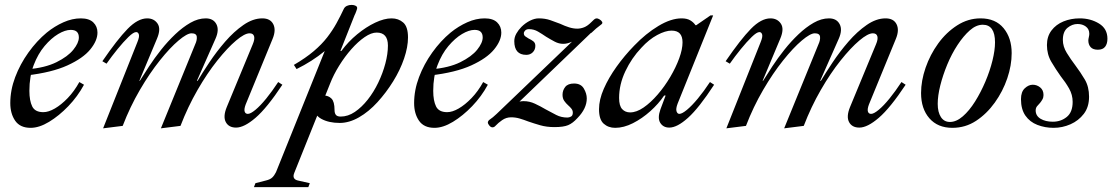

<svg xmlns="http://www.w3.org/2000/svg" viewBox="-20 -514 4555 784"><path d="M105 8Q62 8 42 -21Q22 -50 22 -93Q22 -146 42 -199Q62 -252 96 -299.5Q130 -347 171 -381Q203 -407 239 -423Q275 -439 310 -439Q344 -439 361 -422.5Q378 -406 378 -381Q378 -348 348.5 -312Q319 -276 255.5 -247Q192 -218 89 -206L92 -231Q164 -237 210.5 -260Q257 -283 279.5 -311Q302 -339 302 -361Q302 -392 269 -392Q246 -392 217.5 -375Q189 -358 162 -326Q135 -294 117.5 -248Q100 -202 100 -143Q100 -103 111.5 -79.5Q123 -56 157 -56Q178 -56 204 -71Q230 -86 256.5 -113.5Q283 -141 304 -179L323 -168Q297 -120 259 -80.5Q221 -41 180.5 -16.5Q140 8 105 8Z M401 10 541 -342Q550 -364 547 -373.5Q544 -383 536 -383Q525 -383 504.5 -363Q484 -343 460 -313.5Q436 -284 415 -254L398 -264Q459 -353 501 -396Q543 -439 581 -439Q609 -439 623.5 -417.5Q638 -396 621 -356L549 -184H551Q567 -210 589 -243.5Q611 -277 638 -311Q665 -345 695.5 -374Q726 -403 757.5 -421Q789 -439 820 -439Q851 -439 863.5 -415.5Q876 -392 860 -356L784 -184H787Q806 -216 835 -259.5Q864 -303 899.5 -344Q935 -385 974 -412Q1013 -439 1051 -439Q1084 -439 1096 -415Q1108 -391 1093 -355L983 -87Q976 -68 979 -58.5Q982 -49 992 -49Q1003 -49 1023 -65.5Q1043 -82 1067 -111.5Q1091 -141 1116 -179L1133 -168Q1070 -73 1023.5 -33Q977 7 944 7Q914 7 902 -15.5Q890 -38 906 -77L1012 -333Q1021 -354 1017.5 -366Q1014 -378 999 -378Q979 -378 944 -348.5Q909 -319 867.5 -267Q826 -215 786.5 -146.5Q747 -78 717 0L637 10L777 -333Q785 -350 783.5 -364Q782 -378 762 -378Q744 -378 709 -348.5Q674 -319 632.5 -267Q591 -215 551 -146.5Q511 -78 481 0Z M1017 250 1023 234 1066 223Q1083 219 1091.5 211Q1100 203 1107 189L1336 -380L1435 -470L1370 -306H1374Q1402 -344 1438.5 -374Q1475 -404 1512 -421.5Q1549 -439 1579 -439Q1607 -439 1626.5 -422Q1646 -405 1646 -361Q1646 -322 1630 -275Q1614 -228 1585.5 -182Q1557 -136 1521.5 -97Q1486 -58 1446 -35Q1406 -12 1367 -12Q1322 -12 1291.5 -29Q1261 -46 1261 -83Q1261 -105 1273.5 -114.5Q1286 -124 1302 -124Q1321 -124 1333.5 -111.5Q1346 -99 1346 -65Q1346 -52 1351.5 -45Q1357 -38 1371 -38Q1401 -38 1429 -57Q1457 -76 1481.5 -107Q1506 -138 1524.5 -176.5Q1543 -215 1553.5 -254.5Q1564 -294 1564 -328Q1564 -381 1518 -381Q1496 -381 1469 -362.5Q1442 -344 1415 -313.5Q1388 -283 1365 -246Q1342 -209 1328 -173L1182 191Q1171 217 1196 223L1245 234L1239 250ZM1191 -232 1180 -249Q1228 -277 1261 -305Q1294 -333 1316 -361.5Q1338 -390 1354 -419Q1370 -448 1384 -478Q1388 -486 1396.5 -490Q1405 -494 1416 -494Q1426 -494 1433 -490Q1440 -486 1438 -478Q1427 -440 1392.5 -394Q1358 -348 1306 -305.5Q1254 -263 1191 -232Z M1754 8Q1711 8 1691 -21Q1671 -50 1671 -93Q1671 -146 1691 -199Q1711 -252 1745 -299.5Q1779 -347 1820 -381Q1852 -407 1888 -423Q1924 -439 1959 -439Q1993 -439 2010 -422.5Q2027 -406 2027 -381Q2027 -348 1997.5 -312Q1968 -276 1904.5 -247Q1841 -218 1738 -206L1741 -231Q1813 -237 1859.5 -260Q1906 -283 1928.5 -311Q1951 -339 1951 -361Q1951 -392 1918 -392Q1895 -392 1866.5 -375Q1838 -358 1811 -326Q1784 -294 1766.5 -248Q1749 -202 1749 -143Q1749 -103 1760.5 -79.5Q1772 -56 1806 -56Q1827 -56 1853 -71Q1879 -86 1905.5 -113.5Q1932 -141 1953 -179L1972 -168Q1946 -120 1908 -80.5Q1870 -41 1829.5 -16.5Q1789 8 1754 8Z M1991 6Q1984 6 1978 -1.5Q1972 -9 1972 -13Q1972 -21 1981.5 -27Q1991 -33 2008 -49L2413 -437L2433 -418L1997 1L2043 -67Q2061 -84 2080.5 -92.5Q2100 -101 2118 -101Q2142 -101 2164.5 -90.5Q2187 -80 2209 -67Q2231 -55 2251.5 -44.5Q2272 -34 2297 -34Q2304 -34 2311.5 -38Q2319 -42 2319 -54Q2319 -63 2313.5 -70Q2308 -77 2300 -84Q2291 -92 2284 -102Q2277 -112 2277 -127Q2277 -145 2288 -159Q2299 -173 2324 -173Q2352 -173 2364 -152.5Q2376 -132 2376 -112Q2376 -71 2338 -32Q2319 -11 2300 -3Q2281 5 2244 5Q2212 5 2186 -2.5Q2160 -10 2137 -18Q2119 -25 2102 -30Q2085 -35 2067 -35Q2047 -35 2030.5 -23.5Q2014 -12 2004 -1Q1998 6 1991 6ZM2129 -290Q2080 -290 2080 -346Q2080 -362 2088.5 -377Q2097 -392 2109 -404Q2125 -420 2144 -429.5Q2163 -439 2180 -439Q2206 -439 2227.5 -431.5Q2249 -424 2267 -417Q2286 -408 2303.5 -402.5Q2321 -397 2337 -397Q2351 -397 2365 -402.5Q2379 -408 2394 -423Q2401 -430 2406 -434.5Q2411 -439 2417 -439Q2421 -439 2428 -435Q2435 -431 2438.5 -425Q2442 -419 2435 -414Q2424 -406 2414 -397.5Q2404 -389 2395 -380L2352 -364Q2332 -351 2314 -343Q2296 -335 2280 -335Q2262 -335 2245 -344Q2228 -353 2210 -364Q2194 -375 2177 -385Q2160 -395 2140 -395Q2130 -395 2124.5 -389.5Q2119 -384 2119 -378Q2119 -370 2125 -365.5Q2131 -361 2138 -357Q2149 -352 2157.5 -345.5Q2166 -339 2166 -327Q2166 -311 2155.5 -300.5Q2145 -290 2129 -290Z M2492 8Q2464 8 2445 -9Q2426 -26 2426 -68Q2426 -107 2445.5 -151.5Q2465 -196 2497.5 -241.5Q2530 -287 2570 -328Q2617 -377 2668.5 -408Q2720 -439 2763 -439Q2785 -439 2798.5 -431Q2812 -423 2820 -411H2823L2881 -451H2892L2747 -91Q2739 -70 2742.5 -59.5Q2746 -49 2754 -49Q2765 -49 2785 -65.5Q2805 -82 2829.5 -111.5Q2854 -141 2879 -179L2896 -168Q2834 -73 2789.5 -33Q2745 7 2713 7Q2688 7 2676 -12.5Q2664 -32 2677 -68L2698 -124H2692Q2669 -90 2635.5 -60Q2602 -30 2564.5 -11Q2527 8 2492 8ZM2553 -55Q2579 -55 2608 -75Q2637 -95 2665.5 -128Q2694 -161 2717 -200Q2740 -239 2753.5 -276Q2767 -313 2767 -341Q2767 -365 2756 -377Q2745 -389 2722 -389Q2697 -389 2663.5 -371Q2630 -353 2599 -319Q2559 -277 2533.5 -223Q2508 -169 2508 -114Q2508 -82 2520.5 -68.5Q2533 -55 2553 -55Z M2946 10 3086 -342Q3095 -364 3092 -373.5Q3089 -383 3081 -383Q3070 -383 3049.5 -363Q3029 -343 3005 -313.5Q2981 -284 2960 -254L2943 -264Q3004 -353 3046 -396Q3088 -439 3126 -439Q3154 -439 3168.5 -417.5Q3183 -396 3166 -356L3094 -184H3096Q3112 -210 3134 -243.5Q3156 -277 3183 -311Q3210 -345 3240.5 -374Q3271 -403 3302.5 -421Q3334 -439 3365 -439Q3396 -439 3408.5 -415.5Q3421 -392 3405 -356L3329 -184H3332Q3351 -216 3380 -259.5Q3409 -303 3444.5 -344Q3480 -385 3519 -412Q3558 -439 3596 -439Q3629 -439 3641 -415Q3653 -391 3638 -355L3528 -87Q3521 -68 3524 -58.5Q3527 -49 3537 -49Q3548 -49 3568 -65.5Q3588 -82 3612 -111.5Q3636 -141 3661 -179L3678 -168Q3615 -73 3568.5 -33Q3522 7 3489 7Q3459 7 3447 -15.5Q3435 -38 3451 -77L3557 -333Q3566 -354 3562.5 -366Q3559 -378 3544 -378Q3524 -378 3489 -348.5Q3454 -319 3412.5 -267Q3371 -215 3331.5 -146.5Q3292 -78 3262 0L3182 10L3322 -333Q3330 -350 3328.5 -364Q3327 -378 3307 -378Q3289 -378 3254 -348.5Q3219 -319 3177.5 -267Q3136 -215 3096 -146.5Q3056 -78 3026 0Z M3869 8Q3809 8 3775 -31Q3741 -70 3741 -134Q3741 -184 3759.5 -237.5Q3778 -291 3811 -336.5Q3844 -382 3888.5 -410.5Q3933 -439 3984 -439Q4045 -439 4078 -399Q4111 -359 4111 -297Q4111 -247 4093 -194Q4075 -141 4042 -95Q4009 -49 3965.5 -20.5Q3922 8 3869 8ZM3859 -16Q3885 -16 3911.5 -39Q3938 -62 3961.5 -99.5Q3985 -137 4003.5 -180.5Q4022 -224 4032.5 -266.5Q4043 -309 4043 -341Q4043 -413 3993 -413Q3966 -413 3940 -390Q3914 -367 3890 -330.5Q3866 -294 3848 -250.5Q3830 -207 3819.5 -165Q3809 -123 3809 -90Q3809 -56 3822 -36Q3835 -16 3859 -16Z M4282 8Q4247 8 4216 -4Q4185 -16 4167 -42Q4149 -68 4149 -109Q4149 -139 4164.5 -153.5Q4180 -168 4197 -168Q4214 -168 4227.5 -157Q4241 -146 4241 -126Q4241 -116 4236.5 -108Q4232 -100 4227 -94Q4220 -87 4214.5 -80Q4209 -73 4209 -63Q4209 -41 4229 -29Q4249 -17 4279 -17Q4312 -17 4336 -36.5Q4360 -56 4360 -98Q4360 -127 4345.5 -152.5Q4331 -178 4311 -203Q4291 -231 4273 -261.5Q4255 -292 4255 -330Q4255 -365 4273.5 -389.5Q4292 -414 4322.5 -426.5Q4353 -439 4389 -439Q4433 -439 4467.5 -418Q4502 -397 4502 -356Q4502 -335 4492.5 -323Q4483 -311 4463 -311Q4443 -311 4433.5 -321.5Q4424 -332 4424 -349Q4424 -351 4424.5 -354.5Q4425 -358 4426 -362Q4427 -366 4427.5 -370Q4428 -374 4428 -376Q4428 -395 4414 -405.5Q4400 -416 4380 -416Q4358 -416 4339 -400.5Q4320 -385 4320 -351Q4320 -324 4336 -298Q4352 -272 4371 -247Q4392 -219 4409.5 -189.5Q4427 -160 4427 -119Q4427 -77 4405.5 -49Q4384 -21 4351 -6.5Q4318 8 4282 8Z"/></svg>

Font: Ibarra Real Nova Medium
Style: Italic
Weight: 500
Italic angle: -22°
Designer: Jose Maria Ribagorda & Octavio Pardo
Foundry: Octavio Pardo
Version: Version 2.000